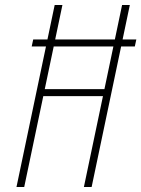

<svg xmlns="http://www.w3.org/2000/svg" viewBox="-20 -749 566 769"><path d="M46 0 199 -729H230L77 0ZM316 0 469 -729H500L347 0ZM147 -364 153 -392H406L400 -364ZM107 -563 113 -591H526L520 -563Z"/></svg>

Font: Hubot Sans Condensed ExtraLight
Style: Italic
Weight: 200
Width: 3
Italic angle: -12.0243°
Designer: Deni Anggara
Foundry: GitHub, Inc., Subsidiary of Microsoft Corporation
Version: Version 2.000